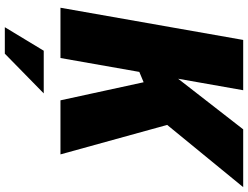

<svg xmlns="http://www.w3.org/2000/svg" viewBox="-140 -684 1063 824"><g transform="rotate(90 392.0 -272.5)"><path d="M783.7 -784.2H535.6L318.4 -504.9L367.7 -784.2H151.9L13.7 0H229.5L289.1 -338.4L333.5 -356.9L411.1 0H643.1L516.6 -458ZM97.2 238.8H210.9L381.3 71.8H198.2Z"/></g></svg>

Font: Decalotype Black Italic
Style: Regular
Weight: 900
Italic angle: -10°
Designer: Alfredo Marco Pradil
Foundry: Alfredo Marco Pradil
Version: Version 1.0